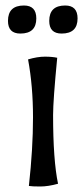

<svg xmlns="http://www.w3.org/2000/svg" viewBox="-20 -674 303 698"><path d="M173 -256Q173 -92 191 -6Q155 4 126 4Q97 4 85 2Q100 -134 100 -247.5Q100 -361 82 -458Q116 -468 143 -468Q170 -468 188 -464Q173 -309 173 -256ZM112 -607Q112 -552 54 -552Q9 -552 9 -598Q9 -654 67 -654Q112 -654 112 -607ZM262 -607Q262 -552 204 -552Q159 -552 159 -598Q159 -654 217 -654Q262 -654 262 -607Z"/></svg>

Font: Port Lligat Sans
Style: Regular
Weight: 400
Designer: Dario Muhafara, Eduardo Rodriguez Tunni
Foundry: Tipo
Version: Version 1.002